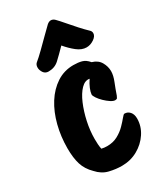

<svg xmlns="http://www.w3.org/2000/svg" viewBox="-212 -926 867 1020"><g transform="rotate(-30 221.0 -416.5)"><path d="M222 13Q185 13 145.5 3.5Q106 -6 76 -40Q42 -73 29.5 -113.5Q17 -154 17 -212Q17 -284 34 -350.5Q51 -417 83.5 -468.5Q116 -520 162 -550Q208 -580 265 -580Q294 -580 316 -574Q338 -568 357 -545Q392 -535 407.5 -508Q423 -481 423 -452Q423 -426 409.5 -392.5Q396 -359 384 -324Q381 -317 378 -312Q375 -307 365 -307Q354 -307 338 -317.5Q322 -328 306.5 -343Q291 -358 281 -373Q271 -388 271 -396Q272 -410 280.5 -431Q289 -452 304 -474Q277 -479 252.5 -454Q228 -429 209 -384.5Q190 -340 178.5 -287Q167 -234 167 -183Q167 -167 168 -151Q169 -135 172 -121Q188 -117 206 -117Q243 -117 271.5 -132.5Q300 -148 320.5 -169Q341 -190 353.5 -205.5Q366 -221 371 -221Q391 -221 404 -206Q417 -191 417 -165Q417 -118 390 -77Q363 -36 319 -11.5Q275 13 222 13ZM135 -616Q115 -616 104.5 -631.5Q94 -647 94 -663Q94 -680 104 -689Q125 -706 153.5 -734Q182 -762 210.5 -790.5Q239 -819 257 -836Q269 -846 280 -846Q293 -846 304 -835Q319 -820 341.5 -793.5Q364 -767 388.5 -740Q413 -713 433 -694Q442 -686 442 -674Q442 -656 420 -641Q398 -626 374 -626Q345 -626 316.5 -648.5Q288 -671 262 -702Q225 -664 199 -640Q173 -616 135 -616Z"/></g></svg>

Font: Protest Riot
Style: Regular
Weight: 400
Designer: Octavio Pardo
Foundry: Ashler Design
Version: Version 2.005; ttfautohint (v1.8.4.7-5d5b)